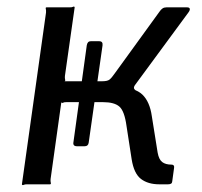

<svg xmlns="http://www.w3.org/2000/svg" viewBox="-20 -552 604 575"><path d="M210.6 -114Q197.4 -114 200 -126.7L239.9 -416.5Q241.1 -422.8 244.1 -425.8Q247.2 -428.7 252.9 -428.7H276.5Q288.6 -428.7 287.1 -416.2L245.6 -124.7Q244.1 -114 233.5 -114ZM45.6 0 117.8 -514.2Q118.3 -521.7 117.1 -525.8Q115.9 -530 119.6 -530H187.9Q195.3 -529.7 199 -531.7Q202.6 -533.7 203.6 -530L174.4 -324.4Q173.8 -318 175.1 -313.3Q176.3 -308.7 172.6 -308.7H309.9L332.2 -291.2Q384.1 -290.1 406.3 -268.8Q428.6 -247.5 434.7 -203.9L452.1 -95Q455.8 -74.3 465.8 -66.7Q475.8 -59 493.5 -59Q502.7 -59 501.4 -49.8L495.8 -8.8Q495.5 -4.1 492.4 -2.1Q489.3 0 483 0H457.3Q423.2 0 402.2 -16.1Q381.1 -32.2 374.3 -75L358.9 -174.7Q352.8 -219.5 337.5 -232.8Q322.3 -246.1 288.2 -246.1H179.5Q173 -246.4 168.9 -244.4Q164.7 -242.4 163.7 -246.1L131.5 -15.8Q130.9 -9.3 132.1 -4.7Q133.4 0 129.6 0H61.4Q54.9 -0.3 50.8 1.7Q46.6 3.7 45.6 0ZM286.3 -275.8 286.8 -308.7Q301.6 -308.7 308 -313.7Q314.4 -318.8 323 -331.3L457.5 -516.9Q461.8 -523.4 466.7 -526.7Q471.5 -530 478.3 -530H539.8Q547.3 -530 548.3 -525.9Q549.4 -521.8 544.7 -515.3L385.4 -298.8Q380.6 -292.7 381.2 -288.2Q381.8 -283.7 389.2 -279.7Z"/></svg>

Font: Libre Franklin Thin
Style: Italic
Weight: 100
Italic angle: -8°
Designer: Pablo Impallari, Rodrigo Fuenzalida, Nhung Nguyen
Foundry: Impallari Type
Version: Version 3.000